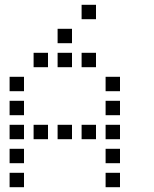

<svg xmlns="http://www.w3.org/2000/svg" viewBox="-20 -800 640 800"><path d="M321 -780Q320 -780 320 -780Q320 -780 320 -779V-721Q320 -720 320 -720Q320 -720 321 -720H379Q380 -720 380 -720Q380 -720 380 -721V-779Q380 -780 380 -780Q380 -780 379 -780ZM221 -680Q220 -680 220 -680Q220 -680 220 -679V-621Q220 -620 220 -620Q220 -620 221 -620H279Q280 -620 280 -620Q280 -620 280 -621V-679Q280 -680 280 -680Q280 -680 279 -680ZM121 -580Q120 -580 120 -580Q120 -580 120 -579V-521Q120 -520 120 -520Q120 -520 121 -520H179Q180 -520 180 -520Q180 -520 180 -521V-579Q180 -580 180 -580Q180 -580 179 -580ZM221 -580Q220 -580 220 -580Q220 -580 220 -579V-521Q220 -520 220 -520Q220 -520 221 -520H279Q280 -520 280 -520Q280 -520 280 -521V-579Q280 -580 280 -580Q280 -580 279 -580ZM321 -580Q320 -580 320 -580Q320 -580 320 -579V-521Q320 -520 320 -520Q320 -520 321 -520H379Q380 -520 380 -520Q380 -520 380 -521V-579Q380 -580 380 -580Q380 -580 379 -580ZM21 -480Q20 -480 20 -480Q20 -480 20 -479V-421Q20 -420 20 -420Q20 -420 21 -420H79Q80 -420 80 -420Q80 -420 80 -421V-479Q80 -480 80 -480Q80 -480 79 -480ZM421 -480Q420 -480 420 -480Q420 -480 420 -479V-421Q420 -420 420 -420Q420 -420 421 -420H479Q480 -420 480 -420Q480 -420 480 -421V-479Q480 -480 480 -480Q480 -480 479 -480ZM21 -380Q20 -380 20 -380Q20 -380 20 -379V-321Q20 -320 20 -320Q20 -320 21 -320H79Q80 -320 80 -320Q80 -320 80 -321V-379Q80 -380 80 -380Q80 -380 79 -380ZM421 -380Q420 -380 420 -380Q420 -380 420 -379V-321Q420 -320 420 -320Q420 -320 421 -320H479Q480 -320 480 -320Q480 -320 480 -321V-379Q480 -380 480 -380Q480 -380 479 -380ZM21 -280Q20 -280 20 -280Q20 -280 20 -279V-221Q20 -220 20 -220Q20 -220 21 -220H79Q80 -220 80 -220Q80 -220 80 -221V-279Q80 -280 80 -280Q80 -280 79 -280ZM121 -280Q120 -280 120 -280Q120 -280 120 -279V-221Q120 -220 120 -220Q120 -220 121 -220H179Q180 -220 180 -220Q180 -220 180 -221V-279Q180 -280 180 -280Q180 -280 179 -280ZM221 -280Q220 -280 220 -280Q220 -280 220 -279V-221Q220 -220 220 -220Q220 -220 221 -220H279Q280 -220 280 -220Q280 -220 280 -221V-279Q280 -280 280 -280Q280 -280 279 -280ZM321 -280Q320 -280 320 -280Q320 -280 320 -279V-221Q320 -220 320 -220Q320 -220 321 -220H379Q380 -220 380 -220Q380 -220 380 -221V-279Q380 -280 380 -280Q380 -280 379 -280ZM421 -280Q420 -280 420 -280Q420 -280 420 -279V-221Q420 -220 420 -220Q420 -220 421 -220H479Q480 -220 480 -220Q480 -220 480 -221V-279Q480 -280 480 -280Q480 -280 479 -280ZM21 -180Q20 -180 20 -180Q20 -180 20 -179V-121Q20 -120 20 -120Q20 -120 21 -120H79Q80 -120 80 -120Q80 -120 80 -121V-179Q80 -180 80 -180Q80 -180 79 -180ZM421 -180Q420 -180 420 -180Q420 -180 420 -179V-121Q420 -120 420 -120Q420 -120 421 -120H479Q480 -120 480 -120Q480 -120 480 -121V-179Q480 -180 480 -180Q480 -180 479 -180ZM21 -80Q20 -80 20 -80Q20 -80 20 -79V-21Q20 -20 20 -20Q20 -20 21 -20H79Q80 -20 80 -20Q80 -20 80 -21V-79Q80 -80 80 -80Q80 -80 79 -80ZM421 -80Q420 -80 420 -80Q420 -80 420 -79V-21Q420 -20 420 -20Q420 -20 421 -20H479Q480 -20 480 -20Q480 -20 480 -21V-79Q480 -80 480 -80Q480 -80 479 -80Z"/></svg>

Font: Doto Medium
Style: Regular
Weight: 500
Monospace: yes
Version: Version 1.000